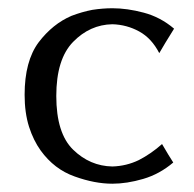

<svg xmlns="http://www.w3.org/2000/svg" viewBox="-20 -440 474 468"><path d="M253.9 -34.2Q199.2 -35.2 158.2 -75.2Q117.2 -115.2 117.2 -206.1Q117.2 -295.9 158.2 -337.9Q199.2 -379.9 253.9 -380.9Q289.1 -379.9 319.3 -363.3Q349.6 -346.7 368.2 -310.5Q379.9 -331.1 404.3 -370.1Q371.1 -398.4 330.1 -409.2Q290 -419.9 253.9 -419.9Q230.5 -419.9 205.1 -416Q179.7 -411.1 154.3 -401.4Q108.4 -381.8 74.2 -336.9Q40 -291 40 -209Q40 -165 50.8 -130.9Q61.5 -97.7 79.1 -73.2Q112.3 -27.3 162.1 -9.8Q210.9 7.8 253.9 7.8Q289.1 7.8 329.1 -3.9Q369.1 -15.6 402.3 -43.9Q392.6 -58.6 375 -88.9Q348.6 -65.4 318.4 -49.8Q288.1 -35.2 253.9 -34.2Z"/></svg>

Font: BSRU BANSOMDEJ
Style: Regular
Weight: 400
Designer: Wisit Potiwat
Version: Version 1.000;PS 002.000;hotconv 1.0.70;makeotf.lib2.5.58329